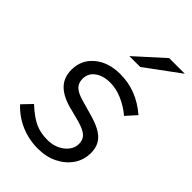

<svg xmlns="http://www.w3.org/2000/svg" viewBox="-217 -786 876 876"><g transform="rotate(45 221.5 -348.0)"><path d="M204 10Q145 10 93.5 -12Q42 -34 3 -76L47 -122Q91 -81 126 -65Q161 -49 205 -49Q254 -49 287.5 -75.5Q321 -102 321 -139Q321 -165 304.5 -180.5Q288 -196 247 -208L170 -228Q112 -245 84.5 -275.5Q57 -306 57 -353Q57 -417 105 -457Q153 -497 229 -497Q282 -497 329.5 -478.5Q377 -460 420 -423L376 -374Q340 -404 300.5 -420.5Q261 -437 225 -437Q179 -437 150.5 -416Q122 -395 122 -360Q122 -333 138 -317Q154 -301 192 -290L270 -268Q333 -250 361 -222Q389 -194 389 -148Q389 -103 365 -67.5Q341 -32 299 -11Q257 10 204 10ZM200 -584 335 -706H436L270 -584Z"/></g></svg>

Font: Red Hat Text
Style: Italic
Weight: 300
Italic angle: -12°
Designer: Pentagram, MCKL
Foundry: Pentagram, MCKL
Version: Version 1.023